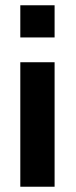

<svg xmlns="http://www.w3.org/2000/svg" viewBox="-20 -708 290 728"><path d="M57 -566V-688H187V-566ZM57 0V-472H187V0Z"/></svg>

Font: Coval
Style: ExtraBold
Weight: 800
Foundry: Context Ltd
Version: Version 001.000